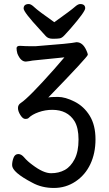

<svg xmlns="http://www.w3.org/2000/svg" viewBox="-20 -918 540 951"><path d="M247 13Q187 13 140 -13Q40 -65 40 -100Q40 -118 47 -136.5Q54 -155 71 -155Q86 -155 100.5 -137.5Q115 -120 141 -101Q195 -60 233 -60Q271 -60 300.5 -76Q330 -92 349.5 -129.5Q369 -167 369 -227Q369 -285 349 -318Q314 -374 239 -374Q204 -374 171.5 -362.5Q139 -351 122 -334Q118 -329 105 -329Q93 -329 81 -348Q69 -367 69 -383Q69 -399 83 -408Q122 -433 248 -575L299 -634L141 -618Q127 -615 108 -613Q82 -613 66 -653Q62 -668 62 -679Q62 -691 79 -691Q106 -689 141 -689Q162 -689 167 -690Q327 -702 359 -709Q390 -709 408 -668Q415 -653 415 -647Q415 -637 219 -435Q230 -438 267 -438Q303 -438 349.5 -414.5Q396 -391 424.5 -344.5Q453 -298 453 -228Q453 -159 427.5 -105Q402 -51 354 -19Q306 13 247 13ZM242 -726Q218 -726 206.5 -739.5Q195 -753 177 -772Q97 -858 97 -876Q97 -898 123 -898Q134 -898 151 -881.5Q168 -865 249 -808Q333 -868 349.5 -883Q366 -898 377 -898Q402 -898 402 -877Q402 -860 329 -776Q310 -755 298.5 -742.5Q287 -730 276 -728Q265 -726 242 -726Z"/></svg>

Font: LXGW WenKai Mono Medium
Style: Regular
Weight: 500
Monospace: yes
Designer: LXGW / Fontworks Inc.
Foundry: LXGW / Fontworks Inc.
Version: Version 1.520; June 14, 2025